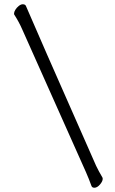

<svg xmlns="http://www.w3.org/2000/svg" viewBox="-20 -810 540 901"><path d="M423 71Q412 71 409 62Q398 31 383 -3L83 -675Q69 -707 46 -743V-747Q46 -754 52 -764Q58 -774 68 -782Q78 -790 87 -790Q100 -790 103 -779Q135 -702 431 -32Q444 -5 459 20Q462 24 462 29Q462 41 449 56Q436 71 423 71Z"/></svg>

Font: LXGW WenKai Mono TC
Style: Regular
Weight: 400
Designer: LXGW / Fontworks Inc.
Foundry: LXGW / Fontworks Inc.
Version: Version 1.330